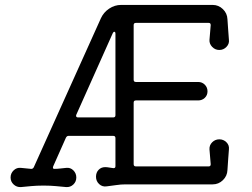

<svg xmlns="http://www.w3.org/2000/svg" viewBox="-20 -742 1022 780"><path d="M871 -176Q888 -176 900 -164Q912 -152 910 -135Q909 -116 907 -95Q905 -74 904 -51Q903 -27 885.5 -10Q868 7 844 7H490Q471 7 451.5 10Q432 13 414 15Q396 18 383 6Q370 -6 370 -24Q370 -41 380.5 -52Q391 -63 407 -63Q415 -63 423 -61.5Q431 -60 440 -59H442Q449 -59 449 -67V-181Q449 -190 440 -190H258Q252 -190 248 -183L196 -66Q195 -64 195 -61Q195 -56 201 -56Q213 -56 225.5 -57.5Q238 -59 249 -60Q266 -62 278 -50Q290 -38 290 -21Q290 -4 278 7.5Q266 19 249 18Q229 16 206 14Q183 12 162 12H152Q130 12 107.5 14Q85 16 65 18Q48 19 35.5 7.5Q23 -4 23 -21Q23 -38 35.5 -50Q48 -62 65 -60Q75 -59 85.5 -58Q96 -57 106 -56H108Q113 -56 117 -62L390 -668Q401 -692 423.5 -707Q446 -722 472 -722H844Q868 -722 885.5 -705Q903 -688 904 -664Q905 -642 907 -620.5Q909 -599 910 -580Q912 -564 900 -551.5Q888 -539 871 -539Q854 -539 842 -551.5Q830 -564 831 -580L836 -640Q836 -649 828 -649H532Q523 -649 523 -640V-418Q523 -409 532 -409H785Q801 -409 812 -398Q823 -387 823 -371Q823 -355 812 -344.5Q801 -334 785 -334H532Q523 -334 523 -325V-75Q523 -66 532 -66H828Q836 -66 836 -75L831 -135Q830 -152 842 -164Q854 -176 871 -176ZM449 -605Q449 -613 444 -613Q441 -613 438 -607L290 -276Q289 -274 289 -272Q289 -265 297 -265H440Q449 -265 449 -274Z"/></svg>

Font: Kiwi Maru
Style: Regular
Weight: 400
Designer: Hiroki-Chan
Version: Version 1.100